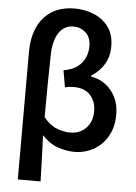

<svg xmlns="http://www.w3.org/2000/svg" viewBox="-65 -859 788 1109"><g transform="rotate(5 329.5 -305.0)"><path d="M81 201V-540Q81 -618 107.5 -679Q134 -740 188 -775.5Q242 -811 325 -811Q383 -811 435 -789.5Q487 -768 519.5 -724Q552 -680 552 -611Q552 -553 525.5 -508.5Q499 -464 451 -433V-428Q499 -420 536 -392Q573 -364 594 -320.5Q615 -277 615 -222Q615 -163 596 -119Q577 -75 545.5 -45.5Q514 -16 474.5 -1Q435 14 394 14Q346 14 296.5 -3Q247 -20 204 -66Q207 2 209 68Q211 134 213 201ZM359 -95Q394 -95 422.5 -110.5Q451 -126 468.5 -156.5Q486 -187 486 -230Q486 -285 453.5 -322Q421 -359 357 -359Q344 -359 331 -357.5Q318 -356 306 -352L289 -450Q340 -459 369.5 -481.5Q399 -504 412.5 -535Q426 -566 426 -599Q426 -654 395.5 -680.5Q365 -707 326 -707Q270 -707 239.5 -660Q209 -613 208 -529Q206 -439 205 -350.5Q204 -262 204 -171Q240 -126 281 -110.5Q322 -95 359 -95Z"/></g></svg>

Font: Noto Sans TC SemiBold
Style: Regular
Weight: 600
Designer: Ryoko NISHIZUKA  (kana, bopomofo & ideographs); Paul D. Hunt (Latin, Greek & Cyrillic); Sandoll Communications , Soo-you
Foundry: Adobe
Version: Version 2.004-H2;hotconv 1.0.118;makeotfexe 2.5.65603